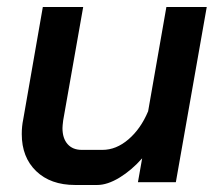

<svg xmlns="http://www.w3.org/2000/svg" viewBox="-20 -519 629 547"><path d="M42 -137Q42 -159 46 -178L102 -499H217L160 -176Q158 -160 158 -154Q158 -125 172.5 -108.5Q187 -92 213 -92H272Q311 -92 346 -122Q381 -152 402 -202L454 -499H569L481 0H373L385 -68Q355 -34 320.5 -13Q286 8 257 8H194Q124 8 83 -31.5Q42 -71 42 -137Z"/></svg>

Font: Bai Jamjuree SemiBold
Style: Italic
Weight: 600
Italic angle: -10°
Version: Version 1.000; ttfautohint (v1.6)